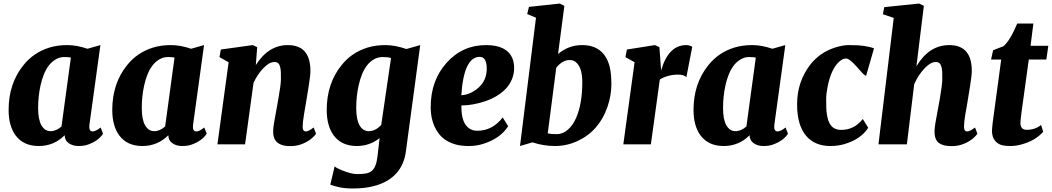

<svg xmlns="http://www.w3.org/2000/svg" viewBox="-20 -826 6020 1099"><path d="M350.1 -51.8Q288.6 9.8 201.7 9.8Q114.7 9.8 69.3 -50.8Q29.3 -105.5 29.3 -196.3Q29.3 -348.1 114.3 -453.1Q171.9 -525.4 262.7 -553.7Q309.1 -567.9 364.5 -567.9Q419.9 -567.9 480.5 -546.9L554.7 -567.9L491.7 -110.8Q487.3 -73.7 510.7 -73.7Q527.3 -73.7 556.2 -96.2L569.8 -60.5Q543.9 -20.5 485.4 1Q461.9 9.8 429.4 9.8Q397 9.8 374 -5.9Q351.1 -21.5 350.1 -51.8ZM332 -102.1 385.7 -496.6Q369.6 -499.5 346.2 -499.5Q322.8 -499.5 299.8 -486.6Q276.9 -473.6 259.8 -451.4Q242.7 -429.2 231 -399.7Q219.2 -370.1 211.9 -336.9Q198.2 -274.9 198.2 -208Q198.2 -141.1 217.5 -108.2Q236.8 -75.2 269.3 -75.2Q301.8 -75.2 332 -102.1Z M943.4 -51.8Q881.8 9.8 794.9 9.8Q708 9.8 662.6 -50.8Q622.6 -105.5 622.6 -196.3Q622.6 -348.1 707.5 -453.1Q765.1 -525.4 856 -553.7Q902.3 -567.9 957.8 -567.9Q1013.2 -567.9 1073.7 -546.9L1147.9 -567.9L1085 -110.8Q1080.6 -73.7 1104 -73.7Q1120.6 -73.7 1149.4 -96.2L1163.1 -60.5Q1137.2 -20.5 1078.6 1Q1055.2 9.8 1022.7 9.8Q990.2 9.8 967.3 -5.9Q944.3 -21.5 943.4 -51.8ZM925.3 -102.1 979 -496.6Q962.9 -499.5 939.5 -499.5Q916 -499.5 893.1 -486.6Q870.1 -473.6 853 -451.4Q835.9 -429.2 824.2 -399.7Q812.5 -370.1 805.2 -336.9Q791.5 -274.9 791.5 -208Q791.5 -141.1 810.8 -108.2Q830.1 -75.2 862.5 -75.2Q895 -75.2 925.3 -102.1Z M1731.4 -73.7Q1745.6 -73.7 1775.4 -96.2L1789.1 -60.5Q1758.8 -19 1701.2 1Q1675.3 10.3 1642.3 10.3Q1609.4 10.3 1589.8 2.4Q1570.3 -5.4 1560.1 -17.6Q1543.5 -36.6 1543.5 -73.2Q1543.5 -93.3 1548.8 -123.5L1573.2 -259.8Q1587.9 -342.3 1587.9 -370.6Q1587.9 -398.9 1587.6 -410.9Q1587.4 -422.9 1585 -436Q1582.5 -449.2 1578.1 -457Q1569.3 -471.2 1552 -471.2Q1534.7 -471.2 1518.8 -461.7Q1502.9 -452.1 1487.3 -435.5Q1455.1 -402.8 1431.2 -352.1L1382.8 0H1224.6L1288.6 -469.7L1236.3 -499L1244.1 -542.5L1426.8 -567.9L1452.1 -556.2L1444.3 -453.6Q1516.6 -567.9 1627.4 -567.9Q1756.8 -567.9 1756.8 -420.4Q1756.8 -393.6 1746.6 -330.6L1732.9 -246.6Q1730 -228 1726.3 -208Q1722.7 -188 1719.7 -168.5Q1712.4 -125 1712.4 -99.4Q1712.4 -73.7 1731.4 -73.7Z M2083.5 -553.7Q2129.9 -567.9 2185.8 -567.9Q2241.7 -567.9 2306.2 -545.4L2385.3 -567.9L2303.7 37.6Q2284.7 189 2133.3 235.4Q2076.2 252.9 2001.5 252.9Q1947.8 252.9 1912.8 243.7Q1877.9 234.4 1870.6 231L1895.5 126Q1905.8 136.2 1934.1 147.5Q1990.7 170.4 2022.2 170.4Q2053.7 170.4 2072.8 167.2Q2091.8 164.1 2106 153.8Q2133.3 133.3 2140.6 70.8L2152.8 -35.6Q2095.7 9.8 2022.5 9.8Q1935.5 9.8 1890.1 -50.8Q1850.1 -105.5 1850.1 -196.3Q1850.1 -348.1 1935.1 -453.1Q1992.7 -525.4 2083.5 -553.7ZM2218.3 -494.1Q2199.7 -499.5 2171.6 -499.5Q2143.6 -499.5 2120.6 -486.6Q2097.7 -473.6 2080.6 -451.4Q2063.5 -429.2 2051.8 -399.7Q2040 -370.1 2032.7 -336.9Q2019 -274.9 2019 -208Q2019 -141.1 2038.3 -108.2Q2057.6 -75.2 2091.3 -75.2Q2128.9 -75.2 2162.1 -110.8Z M2711.9 -77.6Q2798.8 -77.6 2857.4 -153.8L2888.7 -103.5Q2843.3 -32.7 2744.1 -2Q2706.1 9.8 2663.1 9.8Q2620.1 9.8 2589.1 1.2Q2558.1 -7.3 2534.2 -22.5Q2510.3 -37.6 2493.7 -58.3Q2477.1 -79.1 2466.3 -103.5Q2445.3 -151.4 2445.3 -210Q2445.3 -211.4 2445.3 -212.9Q2445.3 -365.7 2536.6 -466.8Q2627 -567.9 2762.2 -567.9Q2879.4 -567.9 2912.1 -494.1Q2922.9 -469.2 2922.9 -436Q2922.9 -402.8 2910.2 -372.1Q2897.5 -341.3 2874 -316.9Q2850.6 -292.5 2819.6 -274.7Q2788.6 -256.8 2754.4 -245.6Q2687 -223.1 2620.6 -222.2Q2620.6 -146 2645 -111.8Q2669.4 -77.6 2711.9 -77.6ZM2726.1 -500.5Q2634.8 -500.5 2620.6 -280.8Q2672.4 -284.2 2716.3 -321.8Q2766.1 -364.7 2766.1 -432.6Q2766.1 -500.5 2726.1 -500.5Z M3027.8 -11.2 2956.5 9.8 3047.9 -724.6 2997.6 -745.6 3007.8 -786.6 3184.1 -805.7 3210.4 -792.5 3174.3 -517.1Q3234.9 -567.9 3311.5 -567.9Q3436.5 -567.9 3469.2 -446.3Q3479.5 -406.7 3479.5 -343Q3479.5 -279.3 3456.5 -212.6Q3433.6 -146 3390.4 -96.4Q3347.2 -46.9 3285.4 -18.6Q3223.6 9.8 3157.2 9.8Q3090.8 9.8 3027.8 -11.2ZM3115.2 -62.5Q3132.8 -58.1 3167 -58.1Q3201.2 -58.1 3230.5 -83.7Q3259.8 -109.4 3277.8 -151.4Q3313 -231.4 3313 -356Q3313 -442.4 3273.9 -472.2Q3260.7 -482.4 3239.7 -482.4Q3200.7 -482.4 3164.1 -439Z M3764.2 -422.9Q3806.2 -567.9 3908.2 -567.9Q3926.8 -567.9 3942.4 -558.1L3908.7 -383.8Q3896 -398.9 3861.8 -398.9Q3803.2 -398.9 3756.8 -371.1L3705.6 0H3547.9L3612.3 -469.7L3560.1 -499L3568.4 -542.5L3728.5 -567.9L3754.4 -556.2Z M4270.5 -51.8Q4209 9.8 4122.1 9.8Q4035.2 9.8 3989.7 -50.8Q3949.7 -105.5 3949.7 -196.3Q3949.7 -348.1 4034.7 -453.1Q4092.3 -525.4 4183.1 -553.7Q4229.5 -567.9 4284.9 -567.9Q4340.3 -567.9 4400.9 -546.9L4475.1 -567.9L4412.1 -110.8Q4407.7 -73.7 4431.2 -73.7Q4447.8 -73.7 4476.6 -96.2L4490.2 -60.5Q4464.4 -20.5 4405.8 1Q4382.3 9.8 4349.9 9.8Q4317.4 9.8 4294.4 -5.9Q4271.5 -21.5 4270.5 -51.8ZM4252.4 -102.1 4306.2 -496.6Q4290 -499.5 4266.6 -499.5Q4243.2 -499.5 4220.2 -486.6Q4197.3 -473.6 4180.2 -451.4Q4163.1 -429.2 4151.4 -399.7Q4139.6 -370.1 4132.3 -336.9Q4118.7 -274.9 4118.7 -208Q4118.7 -141.1 4137.9 -108.2Q4157.2 -75.2 4189.7 -75.2Q4222.2 -75.2 4252.4 -102.1Z M4794.4 -82.5Q4870.6 -82.5 4918.5 -145L4949.7 -94.7Q4907.2 -28.3 4811 -0.5Q4775.4 9.8 4732.2 9.8Q4689 9.8 4654.3 -4.6Q4619.6 -19 4594.7 -47.9Q4542.5 -109.4 4542.5 -228.5Q4542.5 -358.4 4618.2 -456.1Q4671.4 -524.9 4759.3 -553.7Q4803.7 -567.9 4838.4 -567.9Q4873 -567.9 4889.9 -566.7Q4906.7 -565.4 4923.3 -563.5Q4960.4 -558.1 4982.9 -549.3L4937.5 -392.1Q4927.2 -395 4910.6 -414.1L4883.3 -444.8Q4842.3 -491.2 4822.5 -491.2Q4802.7 -491.2 4782.2 -471.7Q4737.3 -429.7 4717.8 -333Q4709 -290 4709 -261Q4709 -231.9 4709.5 -209Q4710 -186 4715.3 -159.2Q4720.7 -132.3 4731.4 -115.2Q4751.5 -82.5 4794.4 -82.5Z M5517.1 -73.7Q5531.2 -73.7 5561 -96.2L5574.7 -60.5Q5544.4 -19 5486.3 1Q5460.9 10.3 5428 10.3Q5395 10.3 5375.5 3.2Q5356 -3.9 5345.7 -15.6Q5329.1 -34.7 5329.1 -73.2Q5329.1 -93.3 5334.5 -123.5L5359.4 -259.8Q5373.5 -342.3 5373.5 -370.6Q5373.5 -398.9 5373.3 -410.9Q5373 -422.9 5370.6 -436Q5368.2 -449.2 5363.3 -457Q5355 -471.2 5337.4 -471.2Q5319.8 -471.2 5303.2 -460.9Q5286.6 -450.7 5270.5 -433.1Q5235.8 -396 5212.9 -344.2L5170.9 0H5008.3L5095.7 -723.6L5033.7 -744.6L5041.5 -785.2L5241.2 -805.7L5268.1 -792.5L5225.6 -446.8Q5298.3 -567.9 5413.1 -567.9Q5542.5 -567.9 5542.5 -420.4Q5542.5 -393.6 5532.2 -330.6L5518.6 -246.6Q5515.6 -228 5512 -208Q5508.3 -188 5504.9 -168.5Q5498 -125 5498 -99.4Q5498 -73.7 5517.1 -73.7Z M5856.4 -83Q5905.8 -83 5939 -110.8L5951.2 -71.8Q5905.3 -19.5 5824.2 1.5Q5792.5 9.8 5763.4 9.8Q5734.4 9.8 5717.5 5.6Q5700.7 1.5 5687.5 -8.8Q5658.2 -31.7 5658.2 -77.6Q5658.2 -90.3 5662.1 -124L5710.9 -485.4H5652.8L5664.6 -538.6L5724.1 -561.5Q5761.7 -594.2 5802.7 -691.4H5895L5878.9 -564H5980.5L5969.2 -485.4H5868.7L5828.1 -190.4Q5820.8 -138.2 5820.8 -122.6Q5820.8 -83 5856.4 -83Z"/></svg>

Font: Merriweather
Style: Heavy Italic
Weight: 900
Italic angle: -7°
Designer: Eben Sorkin
Foundry: Eben Sorkin
Version: Version 1.001